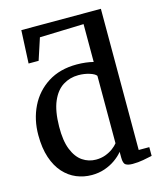

<svg xmlns="http://www.w3.org/2000/svg" viewBox="-122 -908 847 1007"><g transform="rotate(-15 302.0 -404.0)"><path d="M251.5 11Q208 11 168.8 -5.2Q129.5 -21.5 99 -55.2Q68.5 -89 51 -141Q33.5 -193 33.5 -264Q33.5 -348 67.5 -417.5Q101.5 -487 166.5 -528.5Q231.5 -570 323.5 -570Q348.5 -570 371.5 -567.2Q394.5 -564.5 413.5 -559.5V-765L174.5 -757.5L136 -640H81.5L90 -819H522V-52.5H579.5V-5Q559 -0.5 530.8 4.8Q502.5 10 473 10Q448.5 10 435.8 2Q423 -6 423 -37.5V-69Q406 -48 380.2 -29.8Q354.5 -11.5 321.8 -0.2Q289 11 251.5 11ZM293.5 -61.5Q321.5 -61.5 345 -70.2Q368.5 -79 386.2 -92.2Q404 -105.5 413.5 -118V-484Q406 -495.5 378 -504.5Q350 -513.5 317.5 -513.5Q271 -513.5 233.5 -490Q196 -466.5 173.8 -415Q151.5 -363.5 150.5 -279Q149.5 -201.5 169 -153.5Q188.5 -105.5 221.2 -83.5Q254 -61.5 293.5 -61.5Z"/></g></svg>

Font: Merriweather Medium
Style: Regular
Weight: 500
Version: Version 2.100